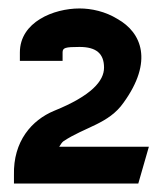

<svg xmlns="http://www.w3.org/2000/svg" viewBox="-20 -822 378 454"><path d="M13 -388H307L332 -475H120C123 -480 127 -486 130 -488C181 -522 237 -529 272 -579C343 -677 315 -745 258 -777C229 -795 196 -802 168 -802C107 -802 27 -770 27 -698V-678H128V-698C128 -709 134 -711 168 -711C208 -711 226 -695 226 -662C226 -631 197 -596 108 -560C55 -538 11 -488 13 -408Z"/></svg>

Font: Charger Sport
Style: BlkNrw
Weight: 900
Designer: Jasper
Foundry: Cannot Into Space Fonts
Version: Version 1.1